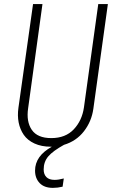

<svg xmlns="http://www.w3.org/2000/svg" viewBox="-20 -704 568 936"><path d="M459 -684.1H505.9L435.1 -173.8Q426.3 -111.8 389.2 -64Q352.1 -16.1 292 2Q238.3 31.7 215.6 58.1Q192.9 84.5 192.9 122.1Q192.9 146 206.3 159.4Q219.7 172.9 246.1 172.9Q265.6 172.9 291 166L285.2 206.1Q261.2 211.9 237.8 211.9Q195.8 211.9 173.3 188.5Q150.9 165 150.9 127.9Q150.9 56.2 232.9 11.2H228Q182.1 11.2 148.2 -4.4Q114.3 -20 95.9 -46.6Q77.6 -73.2 71 -106.7Q64.5 -140.1 69.8 -178.2L141.1 -684.1H187L117.2 -176.8Q107.4 -111.3 135 -71Q162.6 -30.8 230 -30.8Q299.3 -30.8 339.6 -73.5Q379.9 -116.2 389.2 -180.2Z"/></svg>

Font: Fira Sans Compressed ExtraLight
Style: Italic
Weight: 250
Width: 3
Italic angle: -8°
Designer: Carrois Corporate & Edenspiekermann AG
Foundry: Carrois Corporate GbR & Edenspiekermann AG
Version: Version 4.203;PS 004.203;hotconv 1.0.88;makeotf.lib2.5.64775